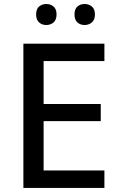

<svg xmlns="http://www.w3.org/2000/svg" viewBox="-20 -930 597 950"><path d="M496.6 0H95.7V-713.9H496.6V-627.9H195.8V-415.5H478.5V-330.6H195.8V-86.4H496.6ZM158.7 -858.4Q158.7 -885.3 173.3 -897.7Q188 -910.2 209 -910.2Q230 -910.2 244.9 -897.7Q259.8 -885.3 259.8 -858.4Q259.8 -832 244.9 -819.1Q230 -806.2 209 -806.2Q188 -806.2 173.3 -819.1Q158.7 -832 158.7 -858.4ZM348.6 -858.4Q348.6 -885.3 363 -897.7Q377.4 -910.2 398.4 -910.2Q419.4 -910.2 434.6 -897.7Q449.7 -885.3 449.7 -858.4Q449.7 -832 434.6 -819.1Q419.4 -806.2 398.4 -806.2Q377.4 -806.2 363 -819.1Q348.6 -832 348.6 -858.4Z"/></svg>

Font: Open Sans Medium
Style: Regular
Weight: 500
Designer: Monotype Design Team
Foundry: Monotype Imaging Inc.
Version: Version 3.000